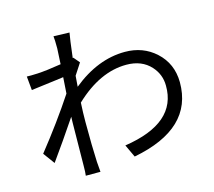

<svg xmlns="http://www.w3.org/2000/svg" viewBox="-113 -928 1227 1099"><g transform="rotate(-15 500.0 -378.5)"><path d="M399.9 -605Q403.8 -609.9 356 -537.1Q355 -514.2 351.1 -473.1Q502 -596.2 663.1 -596.2Q770 -596.2 844.2 -528.8Q921.9 -458 922.9 -347.2Q923.8 -71.8 563 -2.9L527.8 -78.1Q844.2 -126 840.8 -349.1Q840.8 -415 795.9 -464.8Q743.2 -522.9 651.9 -522.9Q495.1 -522.9 345.2 -380.9Q341.8 -320.8 341.8 -267.1Q341.8 -118.2 346.2 -29.8L351.1 30.8H264.2Q267.1 9.8 267.1 -27.8Q269 -236.8 270 -279.8L271 -316.9Q187 -191.9 110.8 -85.9L61 -153.8Q183.1 -307.1 278.8 -452.1L285.2 -547.9Q297.9 -548.8 92.8 -522.9L85 -605Q105 -604 149.9 -606Q203.1 -608.9 290 -623Q294.9 -700.2 294.9 -715.8Q294.9 -769 292 -788.1L386.2 -785.2Q379.9 -753.9 366.2 -639.2L370.1 -640.1Z"/></g></svg>

Font: Black Ops One [rus by aLiNcE]
Style: Regular
Weight: 400
Designer: James Grieshaber
Foundry: James Grieshaber
Version: Version 1.002;May 25, 2024;FontCreator 13.0.0.2680 64-bit